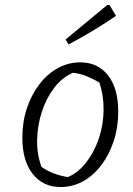

<svg xmlns="http://www.w3.org/2000/svg" viewBox="-20 -745 537 773"><path d="M224 8Q153 8 111.5 -45Q70 -98 70 -190Q70 -254 88 -308.5Q106 -363 138 -405Q170 -447 212.5 -470.5Q255 -494 303 -494Q374 -494 415 -441.5Q456 -389 456 -296Q456 -232 438 -177.5Q420 -123 388.5 -81Q357 -39 315 -15.5Q273 8 224 8ZM253 -32Q294 -49 326.5 -90.5Q359 -132 377.5 -186Q396 -240 397 -299.5Q398 -359 380 -413Q354 -428 328 -438.5Q302 -449 274 -452Q231 -434 199 -392.5Q167 -351 149 -296.5Q131 -242 129.5 -183.5Q128 -125 147 -73Q170 -57 196.5 -47Q223 -37 253 -32ZM256 -566 244 -586 412 -725H421L447 -681Q401 -650 354 -621.5Q307 -593 256 -566Z"/></svg>

Font: Piazzolla 8pt ExtraLight
Style: Italic
Weight: 250
Italic angle: -11.3°
Designer: Juan Pablo del Peral
Foundry: Huerta Tipografica
Version: Version 2.001